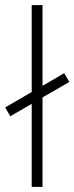

<svg xmlns="http://www.w3.org/2000/svg" viewBox="-22 -725 289 745"><path d="M247 -407 143 -347V0H101V-322L18 -274L-2 -308L101 -368V-705H143V-392L227 -441Z"/></svg>

Font: wassup Sans
Style: Light
Weight: 200
Version: Version 2.001